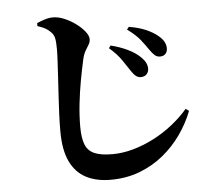

<svg xmlns="http://www.w3.org/2000/svg" viewBox="-56 -853 1113 969"><g transform="rotate(-5 500.0 -368.0)"><path d="M768 -545Q753 -545 742 -554.5Q731 -564 717 -584Q703 -605 680.5 -634Q658 -663 614 -695L624 -708Q673 -700 709 -684.5Q745 -669 769 -649Q806 -619 806 -584Q806 -566 796 -555.5Q786 -545 768 -545ZM662 -450Q649 -450 637.5 -459Q626 -468 614 -487Q599 -510 576 -543.5Q553 -577 515 -609L524 -622Q570 -611 609.5 -592Q649 -573 674 -548Q703 -520 703 -490Q703 -473 692.5 -461.5Q682 -450 662 -450ZM466 53Q394 53 342 26Q290 -1 262 -59.5Q234 -118 234 -213Q234 -255 236 -302Q238 -349 241 -396Q244 -443 246.5 -487Q249 -531 251 -567Q253 -603 253 -627Q253 -666 248.5 -684.5Q244 -703 230 -716Q218 -728 205 -735.5Q192 -743 165 -752V-767Q185 -776 206 -782.5Q227 -789 247 -789Q274 -789 304.5 -776Q335 -763 361.5 -743.5Q388 -724 405 -702.5Q422 -681 422 -664Q422 -649 414 -636Q406 -623 396.5 -607Q387 -591 381 -565Q370 -516 359.5 -458.5Q349 -401 342.5 -342Q336 -283 336 -227Q336 -172 348.5 -138.5Q361 -105 393.5 -90Q426 -75 486 -75Q538 -75 591.5 -90Q645 -105 696.5 -131.5Q748 -158 793.5 -194Q839 -230 874 -271L890 -259Q866 -197 826.5 -141Q787 -85 733.5 -41.5Q680 2 613 27.5Q546 53 466 53Z"/></g></svg>

Font: Noto Serif JP ExtraLight ExtraBold
Style: Regular
Weight: 800
Version: Version 2.003-H1;hotconv 1.1.1;makeotfexe 2.6.0